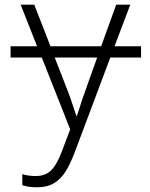

<svg xmlns="http://www.w3.org/2000/svg" viewBox="-20 -552 640 818"><path d="M581 -307H450L299 95Q279 148 259 179.5Q239 211 210 228.5Q181 246 137 246Q103 246 75 237V190Q102 198 132 198Q173 198 197.5 174Q222 150 244 92L279 -1L158 -307H25V-355H138L68 -532H126L195 -355H411L475 -532H535L468 -355H581ZM394 -307H213L258 -192Q281 -135 305 -59H308Q329 -127 354 -195Z"/></svg>

Font: Noto Sans Mono UI Light
Style: Regular
Weight: 300
Monospace: yes
Designer: Monotype Design team
Foundry: Monotype Imaging Inc.
Version: Version 1.000